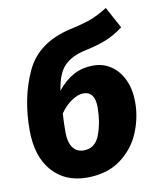

<svg xmlns="http://www.w3.org/2000/svg" viewBox="-86 -826 744 912"><g transform="rotate(-10 285.5 -370.0)"><path d="M547 -294Q547 -220 517.5 -148.5Q488 -77 423 -29Q358 19 260 19Q155 19 92.5 -52Q30 -123 30 -251Q30 -406 87 -529.5Q144 -653 303 -689Q375 -705 410.5 -719Q446 -733 487 -759L543 -656Q504 -626 462 -608.5Q420 -591 354 -577Q289 -563 254 -527Q219 -491 207 -410Q243 -454 284.5 -477Q326 -500 382 -500Q428 -500 465.5 -475Q503 -450 525 -403.5Q547 -357 547 -294ZM367 -301Q367 -378 311 -378Q285 -378 254 -357Q223 -336 199 -301Q196 -262 196 -210Q196 -163 214.5 -137Q233 -111 267 -111Q322 -111 344 -168Q366 -225 367 -301Z"/></g></svg>

Font: Trujillo ExtraBold
Style: Italic
Weight: 800
Italic angle: -8°
Designer: Fira Sans original fonts by bBox Type GmbH, Carrois Corporate GbR, & Edenspiekermann AG / Changes by Cristiano Sobral
Foundry: Fira Sans original fonts by bBox Type GmbH, Carrois Corporate GbR, & Edenspiekermann AG / Changes by Cristiano Sobral
Version: Version 4.301;July 28, 2020;FontCreator 13.0.0.2655 64-bit